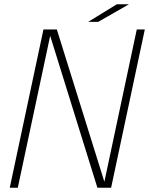

<svg xmlns="http://www.w3.org/2000/svg" viewBox="-20 -875 695 895"><path d="M63 0H25.5L182.5 -737.5H245L468 -23L465 -20.5L617.5 -737.5H655L498 0H434L212 -714L215.5 -715.5ZM391 -773 524.5 -855H581L437.5 -773Z"/></svg>

Font: Epilogue ExtraLight
Style: Italic
Weight: 250
Italic angle: -12°
Designer: Tyler Finck
Foundry: Etcetera Type Co
Version: Version 2.112